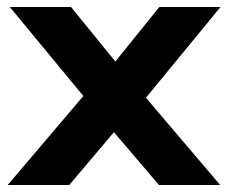

<svg xmlns="http://www.w3.org/2000/svg" viewBox="-20 -526 649 546"><path d="M182 -506 308 -351 433 -506H607L395 -248L606 0H432L304 -150L177 0H2L217 -253L8 -506Z"/></svg>

Font: LilGrotesk Bold
Style: Regular
Weight: 700
Designer: BSozoo
Foundry: BSozoo
Version: Version 1.001;PS 001.001;hotconv 1.0.70;makeotf.lib2.5.58329